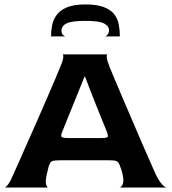

<svg xmlns="http://www.w3.org/2000/svg" viewBox="-20 -845 774 865"><path d="M1 0Q6 0 16.5 -14Q27 -28 41 -61Q48 -76 64 -112.5Q80 -149 101.5 -197.5Q123 -246 146.5 -299Q170 -352 191 -401Q212 -450 228 -487Q244 -524 250 -540Q264 -572 265 -586Q266 -600 261 -600H464Q460 -600 461 -586.5Q462 -573 475 -540Q482 -524 497 -487.5Q512 -451 533 -402.5Q554 -354 576.5 -301Q599 -248 620 -199.5Q641 -151 657.5 -114Q674 -77 681 -61Q697 -28 710.5 -14Q724 0 731 0H518Q527 -1 533 -15.5Q539 -30 532 -61Q530 -68 528 -76Q526 -84 522 -93Q518 -107 512.5 -113.5Q507 -120 496 -121.5Q485 -123 462 -123H262Q238 -123 225.5 -121.5Q213 -120 208 -114Q203 -108 199 -94Q197 -86 195 -77Q193 -68 191 -61Q184 -29 187.5 -15Q191 -1 197 0ZM288 -223H433Q462 -223 465 -228Q468 -233 462 -250Q449 -282 435 -316.5Q421 -351 407.5 -385Q394 -419 382.5 -449Q371 -479 363 -500H361Q345 -461 327.5 -417.5Q310 -374 295 -337Q280 -300 270.5 -276.5Q261 -253 261 -253Q254 -237 256.5 -230Q259 -223 288 -223ZM365 -825Q313 -825 282 -812Q251 -799 235.5 -778Q220 -757 215 -732Q210 -707 210 -681H274Q268 -683 262.5 -689Q257 -695 257 -707Q257 -728 279.5 -739.5Q302 -751 365 -751Q428 -751 449.5 -739Q471 -727 471 -709Q471 -697 465.5 -690Q460 -683 454 -681H520Q520 -709 515 -735Q510 -761 494.5 -781Q479 -801 448 -813Q417 -825 365 -825Z"/></svg>

Font: Red Rose SemiBold
Style: Regular
Weight: 600
Designer: Jaikishan Patel
Version: Version 2.000